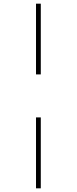

<svg xmlns="http://www.w3.org/2000/svg" viewBox="-20 -781 418 1045"><path d="M176 -761H202V-376H176ZM176 -142H202V244H176Z"/></svg>

Font: Noto Sans ExtraCondensed Thin
Style: Regular
Weight: 100
Width: 2
Designer: Monotype Design Team
Foundry: Monotype Imaging Inc.
Version: Version 2.013; ttfautohint (v1.8.4.7-5d5b)